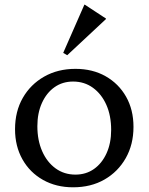

<svg xmlns="http://www.w3.org/2000/svg" viewBox="-20 -785 632 817"><path d="M291 12Q219 12 163 -19.5Q107 -51 75.5 -107Q44 -163 44 -235Q44 -311 77 -368.5Q110 -426 168 -459Q226 -492 301 -492Q374 -492 429.5 -460.5Q485 -429 516.5 -373.5Q548 -318 548 -245Q548 -170 515 -112Q482 -54 424.5 -21Q367 12 291 12ZM301 -42Q346 -42 380 -66Q414 -90 433.5 -133Q453 -176 453 -232Q453 -293 432.5 -339Q412 -385 375.5 -411.5Q339 -438 291 -438Q246 -438 212 -414Q178 -390 158.5 -347Q139 -304 139 -248Q139 -188 159.5 -141.5Q180 -95 216.5 -68.5Q253 -42 301 -42ZM266 -550 249 -560 339 -765H341L431 -706V-704Z"/></svg>

Font: Platypi Light Light
Style: Regular
Weight: 300
Version: Version 1.200